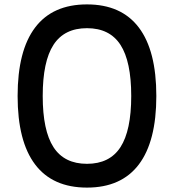

<svg xmlns="http://www.w3.org/2000/svg" viewBox="-20 -836 790 872"><path d="M60 -400Q60 -606 139.5 -711Q219 -816 375 -816Q531 -816 610.5 -711Q690 -606 690 -400Q690 -194 610.5 -89Q531 16 375 16Q219 16 139.5 -89Q60 -194 60 -400ZM576 -400Q576 -557 527 -632.5Q478 -708 375 -708Q272 -708 223 -632.5Q174 -557 174 -400Q174 -243 223 -167.5Q272 -92 375 -92Q478 -92 527 -167.5Q576 -243 576 -400Z"/></svg>

Font: Martian Mono VF sWd Rg
Style: Regular
Weight: 400
Width: 6
Monospace: yes
Designer: Roman Shamin
Foundry: Evil Martians
Version: Version 1.100